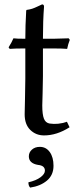

<svg xmlns="http://www.w3.org/2000/svg" viewBox="-20 -605 380 872"><path d="M161 62Q189 62 206 85.5Q223 109 223 148Q223 190 193.5 215Q164 240 117 247Q109 239 109 223Q144 215 164 200Q184 185 184 170Q184 147 153 144Q111 137 111 105Q111 87 125 74.5Q139 62 161 62ZM95 -429Q95 -488 99 -557L101 -560Q116 -562 126.5 -565.5Q137 -569 150.5 -575.5Q164 -582 171 -585Q180 -585 180 -575Q175 -511 175 -429H222Q241 -429 292 -431L297 -424Q289 -404 285 -383Q265 -385 213 -385H175V-259Q175 -225 173.5 -181Q172 -137 172 -126Q172 -85 179.5 -66Q187 -47 205 -44Q244 -38 284 -52L296 -27Q238 10 180 10Q143 10 117.5 -15Q92 -40 92 -86Q92 -97 93.5 -155.5Q95 -214 95 -248V-385Q48 -385 24 -383L19 -390Q33 -412 41 -431Q55 -429 95 -429Z"/></svg>

Font: Libertinus Sans
Style: Regular
Weight: 400
Designer: Philipp H. Poll
Foundry: Khaled Hosny
Version: Version 6.1